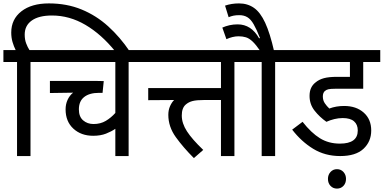

<svg xmlns="http://www.w3.org/2000/svg" viewBox="-20 -916 2252 1127"><path d="M80 -552H0V-622H72Q61 -644 53.5 -669.5Q46 -695 46 -725Q46 -803 105.5 -849.5Q165 -896 267 -896Q372 -896 458.5 -860.5Q545 -825 615 -761.5Q685 -698 741 -615H656Q575 -715 481.5 -770Q388 -825 285 -825Q208 -825 166.5 -795.5Q125 -766 125 -713Q125 -684 133.5 -661.5Q142 -639 153 -622H252V-552H159V0H80Z M829 -552H735V0H657V-160Q634 -144 602 -131.5Q570 -119 527 -119Q456 -119 410.5 -161Q365 -203 365 -274Q365 -304 376.5 -329.5Q388 -355 409 -372L273 -370V-441H537Q553 -441 568.5 -440.5Q584 -440 589 -440L582 -371H561Q505 -371 474 -346.5Q443 -322 443 -274Q443 -231 468 -209.5Q493 -188 529 -188Q570 -188 601 -206.5Q632 -225 657 -253V-552H238V-622H829Z M1118 12Q1056 -50 1012 -111Q968 -172 968 -242Q968 -270 978 -292.5Q988 -315 1002 -329L850 -328V-399H1277V-552H815V-622H1450V-552H1356V0H1277V-329H1179Q1134 -329 1110.5 -323Q1087 -317 1070 -302Q1047 -282 1047 -238Q1047 -192 1077.5 -145Q1108 -98 1173 -36Z M1595 -552V0H1516V-552H1436V-622H1688V-552ZM1509 -615Q1483 -653 1463 -672Q1443 -691 1423.5 -697Q1404 -703 1380 -703Q1363 -703 1344.5 -698.5Q1326 -694 1309 -686L1285 -754Q1305 -763 1327.5 -768Q1350 -773 1375 -773Q1455 -773 1501 -691L1506 -693Q1486 -744 1469 -773.5Q1452 -803 1432 -815Q1412 -827 1385 -827Q1365 -827 1350.5 -824Q1336 -821 1322 -815L1301 -883Q1339 -896 1383 -896Q1433 -896 1470.5 -870Q1508 -844 1536.5 -782.5Q1565 -721 1589 -615Z M1992 -223Q1967 -223 1942.5 -217Q1918 -211 1896 -201Q1856 -229 1826.5 -266.5Q1797 -304 1797 -353Q1797 -380 1806 -399.5Q1815 -419 1832 -432Q1852 -449 1881 -457Q1910 -465 1959 -465H2034V-552H1674V-622H2212V-552H2112V-395H1947Q1920 -395 1907.5 -392Q1895 -389 1887 -382Q1875 -371 1875 -350Q1875 -327 1886.5 -310Q1898 -293 1913 -279Q1953 -294 2000 -294Q2071 -294 2115 -255Q2159 -216 2159 -150Q2159 -85 2113.5 -42.5Q2068 0 1977 0Q1888 0 1818.5 -42.5Q1749 -85 1695 -155L1756 -201Q1807 -136 1858 -104.5Q1909 -73 1975 -73Q2080 -73 2080 -150Q2080 -185 2058 -204Q2036 -223 1992 -223ZM1905 134Q1905 110 1920 93.5Q1935 77 1958 77Q1981 77 1996 93.5Q2011 110 2011 134Q2011 159 1996 175Q1981 191 1958 191Q1935 191 1920 175Q1905 159 1905 134Z"/></svg>

Font: Noto Sans SemiCondensed
Style: Regular
Weight: 400
Width: 4
Designer: Monotype Design Team
Foundry: Monotype Imaging Inc.
Version: Version 2.013; ttfautohint (v1.8.4.7-5d5b)